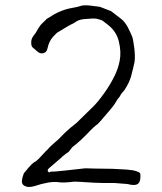

<svg xmlns="http://www.w3.org/2000/svg" viewBox="-20 -710 626 742"><path d="M240.2 -607.4Q208 -587.9 206.1 -586.9Q199.2 -584 184.6 -567.4Q177.7 -559.6 172.4 -549.3Q167 -539.1 163.1 -521.5Q160.2 -507.8 148.4 -504.9Q135.7 -501 126 -509.8Q114.3 -519.5 106.4 -526.4Q100.6 -531.2 100.6 -545.9Q100.6 -560.5 109.4 -571.3Q119.1 -583 127 -598.6Q134.8 -612.3 145.5 -622.1Q157.2 -632.8 160.2 -636.7Q164.1 -639.6 190.4 -655.3Q221.7 -671.9 250 -677.7Q259.8 -679.7 270.5 -681.6Q285.2 -684.6 290 -686.5Q302.7 -691.4 328.1 -688.5Q355.5 -685.5 366.2 -683.6Q370.1 -682.6 409.2 -667Q412.1 -665 447.3 -637.7Q461.9 -627 474.6 -603.5Q488.3 -576.2 492.2 -564.5Q494.1 -559.6 499 -524.4Q502.9 -492.2 500 -470.7Q496.1 -451.2 486.3 -414.1Q479.5 -390.6 461.9 -363.3Q457 -356.4 452.1 -351.6Q446.3 -344.7 443.4 -337.9Q442.4 -336.9 436.5 -329.1Q431.6 -324.2 428.7 -316.4H427.7Q425.8 -308.6 394.5 -272.5Q362.3 -234.4 357.4 -230.5Q343.8 -221.7 314.5 -190.4Q294.9 -169.9 273.4 -152.3Q258.8 -141.6 256.8 -137.7Q248 -126 245.1 -123Q238.3 -119.1 222.7 -106.4Q219.7 -103.5 216.8 -100.6L175.8 -65.4Q175.8 -65.4 172.4 -62.5Q168.9 -59.6 168 -58.6Q167 -57.6 165.5 -55.2Q164.1 -52.7 164.1 -50.8Q164.1 -48.8 166 -46.9L170.9 -43L172.9 -45.9Q175.8 -46.9 179.7 -46.9Q187.5 -45.9 239.3 -51.8Q274.4 -55.7 309.6 -59.6L344.7 -58.6L415 -57.6L450.2 -55.7Q452.1 -55.7 469.7 -54.7Q481.4 -53.7 494.1 -51.8Q504.9 -49.8 515.6 -44.9Q522.5 -42 522.5 -35.2V-22.5Q521.5 -8.8 515.6 -2Q509.8 4.9 496.1 4.9Q486.3 3.9 484.4 3.9Q478.5 2 470.7 1Q421.9 -2.9 420.9 -2.9Q381.8 -2 343.8 -3.9Q270.5 -8.8 263.7 -7.8Q227.5 -2.9 206.1 -5.9Q172.9 -10.7 111.3 9.8Q106.4 10.7 101.6 11.7Q96.7 12.7 90.8 12.7Q79.1 11.7 71.3 5.9Q64.5 1 64.5 -9.8Q65.4 -22.5 71.3 -38.1Q72.3 -41 75.2 -43.9Q77.1 -46.9 89.8 -61.5Q100.6 -72.3 103.5 -76.2Q113.3 -85 118.2 -85.9V-86.9Q121.1 -87.9 130.9 -97.7Q139.6 -107.4 145.5 -113.3Q152.3 -120.1 156.2 -125Q162.1 -129.9 167 -135.7Q172.9 -142.6 178.7 -147.5Q183.6 -152.3 190.4 -158.2Q206.1 -170.9 217.8 -183.6Q228.5 -195.3 244.1 -209Q254.9 -218.8 266.6 -227.5Q279.3 -237.3 290 -249Q311.5 -270.5 337.9 -295.9Q358.4 -315.4 383.8 -351.6Q404.3 -379.9 420.9 -413.1Q436.5 -443.4 442.4 -474.6Q449.2 -508.8 439.5 -548.8Q430.7 -586.9 399.4 -612.3Q385.7 -623 377.9 -628.9Q371.1 -633.8 352.5 -637.7Q339.8 -639.6 312.5 -636.7Q287.1 -635.7 273.4 -626L267.6 -622.1L265.6 -621.1L264.6 -620.1Q260.7 -619.1 240.2 -607.4ZM469.7 -54.7ZM436.5 -329.1Q435.5 -329.1 435.5 -328.1Z"/></svg>

Font: ToneOZ-Zhuyin-Tsuipita-TC
Style: Regular
Weight: 400
Designer: ÂÆ£ÂøóÂáåJeffrey Xuan(jeffreyx@gmail.com, ToneOZ.com) ÈòøÂù§(cjkFonts)
Foundry: ToneOZ
Version: Version 0.240710